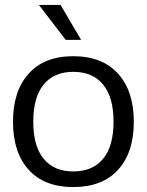

<svg xmlns="http://www.w3.org/2000/svg" viewBox="-20 -756 601 786"><path d="M279.8 9.8Q161.6 9.8 97.4 -61Q33.2 -131.8 33.2 -257.8Q33.2 -383.3 97.4 -454.6Q161.6 -525.9 279.8 -525.9Q398.4 -525.9 463.1 -454.6Q527.8 -383.3 527.8 -257.8Q527.8 -131.8 463.4 -61Q398.9 9.8 279.8 9.8ZM279.8 -54.2Q359.4 -54.2 402.1 -106Q444.8 -157.7 444.8 -257.8Q444.8 -357.9 402.1 -409.9Q359.4 -461.9 279.8 -461.9Q201.2 -461.9 158.7 -409.9Q116.2 -357.9 116.2 -257.8Q116.2 -157.7 158.7 -106Q201.2 -54.2 279.8 -54.2ZM312 -592.8H249L139.2 -735.8H228Z"/></svg>

Font: Creato Display
Style: Regular
Weight: 400
Version: Version 1.000